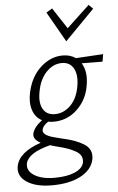

<svg xmlns="http://www.w3.org/2000/svg" viewBox="-119 -726 650 1057"><g transform="rotate(-5 206.0 -197.0)"><path d="M435 -660 272 -494 177 -661 210 -681 286 -565 412 -683ZM468 -406 461 -365 346 -366Q377 -316 362 -238Q349 -162 294 -110.5Q239 -59 164 -59Q148 -59 134 -62Q104 -42 100 -21Q94 4 141 21Q156 26 209 39Q245 47 269.5 56Q294 65 319 79.5Q344 94 354 116.5Q364 139 358 168Q345 224 283 256.5Q221 289 125 289Q36 289 -14.5 255Q-65 221 -54 166Q-38 91 83 50Q41 28 47 -3Q55 -38 101 -73Q64 -92 50.5 -134.5Q37 -177 49 -232Q68 -318 123.5 -368Q179 -418 245 -418Q287 -418 317 -397ZM311 -242Q322 -303 302 -340Q282 -377 237 -377Q189 -377 151.5 -338Q114 -299 102 -235Q89 -172 109 -136Q129 -100 175 -100Q224 -100 262 -138Q300 -176 311 -242ZM305 180Q309 159 300.5 142.5Q292 126 270.5 114.5Q249 103 230 96Q211 89 179 81Q151 74 133 68Q12 99 -2 155Q-11 196 30 222.5Q71 249 143 249Q211 249 254 230.5Q297 212 305 180Z"/></g></svg>

Font: EauTest Semilight
Style: Italic
Weight: 300
Italic angle: -12°
Designer: Christian Thalmann (Catharsis Fonts)
Version: Version 0.001;PS 000.001;hotconv 1.0.88;makeotf.lib2.5.64775